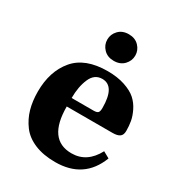

<svg xmlns="http://www.w3.org/2000/svg" viewBox="-173 -819 865 939"><g transform="rotate(30 259.5 -349.0)"><path d="M222.5 -582.5Q201 -605 201 -635Q201 -665 222.5 -687.5Q244 -710 280 -710Q316 -710 337.5 -687.5Q359 -665 359 -635Q359 -605 337.5 -582.5Q316 -560 280 -560Q244 -560 222.5 -582.5ZM34 -245Q34 -359 94 -430.5Q154 -502 281 -502Q336 -502 378 -488Q420 -474 443.5 -453Q467 -432 481.5 -402.5Q496 -373 500.5 -347.5Q505 -322 505 -294Q505 -271 492 -261.5Q479 -252 451 -252H193Q193 -65 327 -65Q414 -65 461 -154L497 -134Q441 12 279 12Q212 12 163 -8.5Q114 -29 86.5 -66Q59 -103 46.5 -147Q34 -191 34 -245ZM193 -300H317Q335 -300 341.5 -306.5Q348 -313 348 -333Q348 -456 277 -456Q233 -456 213 -410Q193 -364 193 -300Z"/></g></svg>

Font: Heuristica
Style: Bold
Weight: 700
Version: Version 1.0.2